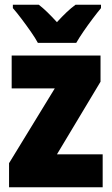

<svg xmlns="http://www.w3.org/2000/svg" viewBox="-20 -786 470 806"><path d="M411 0H18V-101L210 -415H29V-553H402V-443L219 -138H411ZM139 -606Q129 -625 109.5 -653Q90 -681 69.5 -708Q49 -735 34 -752V-766H143Q161 -752 179 -734.5Q197 -717 219 -693Q241 -717 260 -735Q279 -753 297 -766H404V-752Q389 -734 369 -707.5Q349 -681 330.5 -654Q312 -627 300 -606Z"/></svg>

Font: Noto Sans Kannada Condensed Black
Style: Regular
Weight: 900
Width: 3
Designer: Jelle Bosma - Monotype Design Team
Foundry: Monotype Imaging Inc.
Version: Version 2.005; ttfautohint (v1.8.4.7-5d5b)